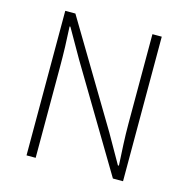

<svg xmlns="http://www.w3.org/2000/svg" viewBox="-107 -831 915 934"><g transform="rotate(15 350.5 -364.0)"><path d="M108 0V-728H159L468 -212L550 -68H555Q552 -121 549.5 -173.5Q547 -226 547 -278V-728H594V0H543L235 -515L152 -660H148Q151 -608 152.5 -558Q154 -508 154 -455V0Z"/></g></svg>

Font: Noto Sans TC Thin ExtraLight
Style: Regular
Weight: 250
Version: Version 2.004-H2;hotconv 1.0.118;makeotfexe 2.5.65603